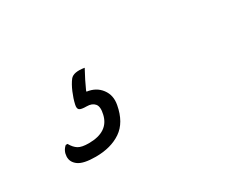

<svg xmlns="http://www.w3.org/2000/svg" viewBox="-49 -185 698 569"><g transform="rotate(-30 300.0 99.5)"><path d="M257 -22Q239 11 227 38L226 42Q257 46 274 68.5Q291 91 285 122Q275 176 240.5 199.5Q206 223 154 223Q112 223 95 210.5Q78 198 79 179Q80 160 94 148H100Q109 164 120.5 171Q132 178 156 178Q223 178 235 126Q241 101 232 90.5Q223 80 205 80Q186 80 180.5 75.5Q175 71 178 58Q182 40 190.5 20Q199 0 209 -13Q221 -28 257 -22Z"/></g></svg>

Font: Recursive Mn Csl St Lt
Style: Italic
Weight: 300
Italic angle: -15°
Monospace: yes
Version: Version 1.079;hotconv 1.0.112;makeotfexe 2.5.65598; ttfautoh